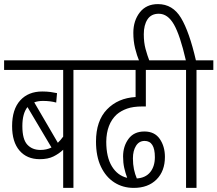

<svg xmlns="http://www.w3.org/2000/svg" viewBox="-20 -916 1060 936"><path d="M421 -575H338V0H288V-186Q268 -167 241 -153.5Q214 -140 174 -140Q111 -140 75 -182Q39 -224 39 -301Q39 -383 78.5 -426.5Q118 -470 186 -470Q208 -470 226.5 -467.5Q245 -465 258 -462L254 -416Q226 -424 189 -424Q165 -424 147 -417L262 -220Q275 -232 288 -250V-575H0V-622H421ZM89 -301Q89 -237 113 -211Q137 -185 177 -185Q207 -185 231 -197L114 -394Q89 -363 89 -301Z M632 0Q579 0 537.5 -26.5Q496 -53 472 -103.5Q448 -154 448 -226Q448 -327 501.5 -382.5Q555 -438 641 -443V-575H409V-622H829V-575H691V-397H674Q629 -397 599.5 -386.5Q570 -376 549 -358Q499 -312 498 -225Q498 -150 525.5 -105Q553 -60 600 -49Q591 -73 585.5 -98Q580 -123 580 -153Q580 -203 606.5 -239Q633 -275 684 -275Q734 -275 759 -238.5Q784 -202 784 -151Q784 -82 743 -41Q702 0 632 0ZM628 -144Q628 -115 633 -91Q638 -67 647 -46Q690 -49 712.5 -77Q735 -105 735 -150Q735 -229 685 -229Q658 -229 643 -205Q628 -181 628 -144Z M887 -575H817V-622H886Q858 -744 828 -796.5Q798 -849 754 -849Q717 -849 699 -821.5Q681 -794 681 -749Q681 -709 689.5 -677.5Q698 -646 710 -615H660Q647 -646 638.5 -681Q630 -716 630 -756Q630 -815 661.5 -855.5Q693 -896 750 -896Q822 -896 862.5 -828.5Q903 -761 935 -622H1020V-575H938V0H887Z"/></svg>

Font: Noto Sans ExtraCondensed Light
Style: Italic
Weight: 300
Width: 2
Italic angle: -12°
Designer: Monotype Design Team
Foundry: Monotype Imaging Inc.
Version: Version 2.013; ttfautohint (v1.8.4.7-5d5b)